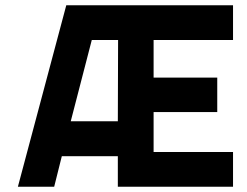

<svg xmlns="http://www.w3.org/2000/svg" viewBox="-20 -710 938 730"><path d="M428 0H866V-132H564V-284H806V-415H564V-558H866V-690H232L48 0H186L215 -116H428ZM329 -558H429L428 -249H249Z"/></svg>

Font: TitilliumText22L
Style: 999 wt
Weight: 900
Designer: Campivisivi
Foundry: Campivisivi
Version: 1.000